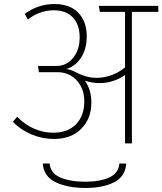

<svg xmlns="http://www.w3.org/2000/svg" viewBox="-20 -711 805 952"><path d="M765 -652H634V0H600V-339Q542 -299 474 -299Q436 -299 401 -311Q433 -266 433 -202Q433 -123 383 -72.5Q333 -22 248 -22Q190 -22 136 -44.5Q82 -67 44 -107L65 -132Q103 -93 149 -73Q195 -53 243 -53Q317 -53 357.5 -95.5Q398 -138 398 -208Q398 -255 378.5 -288Q359 -321 329.5 -337Q300 -353 269 -353H173L168 -384H260Q310 -384 342.5 -424Q375 -464 375 -526Q375 -588 341.5 -624Q308 -660 247 -660Q209 -660 175.5 -647Q142 -634 118 -614L103 -642Q168 -691 250 -691Q327 -691 368.5 -647.5Q410 -604 410 -531Q410 -468 381.5 -424.5Q353 -381 308 -369Q330 -366 354 -354Q407 -325 459 -325Q497 -325 534.5 -339Q572 -353 600 -377V-652H475L470 -682H765ZM192 100H226Q230 148 279 169Q328 190 404 190Q475 190 521.5 169Q568 148 572 100H606Q601 165 545.5 193Q490 221 404 221Q315 221 256 192.5Q197 164 192 100Z"/></svg>

Font: FiraGO UltraLight
Style: Regular
Weight: 200
Designer: bBox Type
Foundry: bBox Type GmbH
Version: Version 1.001